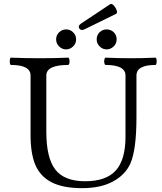

<svg xmlns="http://www.w3.org/2000/svg" viewBox="-20 -966 843 999"><path d="M407 13Q308 13 248.5 -17.5Q189 -48 163 -110Q139 -169 139 -263V-573Q139 -628 38 -628Q33 -628 31.5 -637.5Q30 -647 31.5 -656.5Q33 -666 38 -666Q112 -663 186 -663Q261 -663 334 -666Q339 -666 341 -656.5Q343 -647 341 -637.5Q339 -628 334 -628Q221 -628 221 -573V-281Q221 -144 268 -83.5Q315 -23 423 -23Q532 -23 582.5 -79Q633 -135 633 -255V-573Q633 -628 530 -628Q525 -628 523 -637.5Q521 -647 523 -656.5Q525 -666 530 -666Q595 -663 659 -663Q723 -663 788 -666Q793 -666 794.5 -656.5Q796 -647 794.5 -637.5Q793 -628 788 -628Q690 -628 690 -573V-356Q690 -271 682 -210.5Q674 -150 657 -112Q630 -55 566.5 -21Q503 13 407 13ZM535 -709Q514 -709 498.5 -724.5Q483 -740 483 -761Q483 -783 498 -798Q513 -813 535 -813Q556 -813 571.5 -798.5Q587 -784 587 -761Q587 -739 571 -724Q555 -709 535 -709ZM324 -709Q303 -709 287.5 -724.5Q272 -740 272 -761Q272 -783 287.5 -798Q303 -813 324 -813Q345 -813 360.5 -798Q376 -783 376 -761Q376 -739 360 -724Q344 -709 324 -709ZM407 -810Q396 -810 391 -821Q386 -832 401 -843L553 -944Q561 -949 571.5 -938Q582 -927 587 -912.5Q592 -898 584 -894L421 -814Q413 -810 407 -810Z"/></svg>

Font: Junicode SmExp
Style: Regular
Weight: 400
Width: 6
Designer: Peter S. Baker
Version: Version 2.205; ttfautohint (v1.8.4)